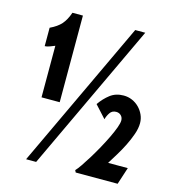

<svg xmlns="http://www.w3.org/2000/svg" viewBox="-104 -780 783 867"><g transform="rotate(15 287.0 -346.5)"><path d="M324 -10Q333 -19 347 -39.5Q361 -60 377 -86Q393 -112 409 -141Q425 -170 438 -197Q451 -224 459 -246Q467 -268 467 -280Q467 -294 458 -303Q449 -312 435 -312Q416 -312 406 -297Q396 -282 392 -266L340 -323Q360 -352 386 -372Q412 -392 449 -392Q470 -392 488.5 -384Q507 -376 521 -362Q535 -348 543.5 -329.5Q552 -311 552 -290Q552 -266 542 -237.5Q532 -209 518 -181Q504 -153 488 -127Q472 -101 459 -80H551L525 0H329ZM92 -529Q82 -525 69 -520Q56 -515 46 -515V-601Q80 -617 98 -637.5Q116 -658 128 -693H177V-288H92ZM422 -691H469L144 0H97Z"/></g></svg>

Font: Osterbar
Style: Regular
Weight: 500
Width: 3
Designer: Peter Wiegel, Basierend auf Erbar schmal-halbfette Grotesk v. Jacob Erbar
Foundry: Peter Wiegel
Version: Version 1.0